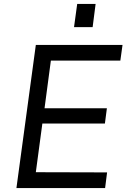

<svg xmlns="http://www.w3.org/2000/svg" viewBox="-20 -950 653 970"><path d="M463 -930H370L354 -813H448ZM63 0H511L521 -79L161 -80L194 -326H510L520 -403H205L237 -644H588L599 -723H161Z"/></svg>

Font: United Sans
Style: Italic
Weight: 400
Italic angle: -8°
Designer: Pablo Impallari, Rodrigo Fuenzalida (Modified by Dan O. Williams)
Version: Version 1.000;PS 001.000;hotconv 1.0.88;makeotf.lib2.5.64775